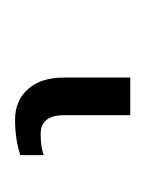

<svg xmlns="http://www.w3.org/2000/svg" viewBox="11 20 193 255"><g transform="rotate(90 107.5 147.5)"><path d="M83 159V71H133V159Q133 190 158 190Q175 190 186 186V217Q165 224 139 224Q114 224 98.5 207Q83 190 83 159Z"/></g></svg>

Font: Noto Serif NarrowLight
Style: Regular
Weight: 300
Width: 4
Designer: Monotype Design Team
Foundry: Monotype Imaging Inc.
Version: Version 1.001